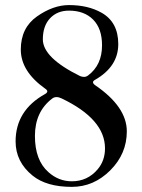

<svg xmlns="http://www.w3.org/2000/svg" viewBox="-20 -727 561 757"><path d="M41.5 -169.4Q41.5 -291.5 157.2 -356Q166.5 -361.3 166.5 -366.7Q166.5 -372.1 158.2 -377.4Q62 -445.8 62 -531.5Q62 -617.2 125.7 -662.1Q189.5 -707 252 -707Q327.1 -707 380.4 -676.8Q446.3 -639.6 446.3 -553.2Q446.3 -464.4 354.5 -412.1Q346.7 -407.7 346.7 -402.6Q346.7 -397.5 354.5 -391.6Q480 -306.2 480 -209Q480 -120.6 414.8 -55.4Q349.6 9.8 263.2 9.8Q163.1 9.8 108.4 -34.7Q41.5 -88.9 41.5 -169.4ZM170.4 -48.8Q210.9 -12.2 263.2 -12.2Q324.7 -12.2 364.7 -59.1Q394 -93.3 394 -142.1Q394 -257.3 223.1 -338.9Q212.4 -344.2 202.6 -344.2Q192.9 -344.2 185.1 -337.9Q117.7 -286.1 117.7 -190.9Q117.7 -95.7 170.4 -48.8ZM148.9 -571.8Q148.9 -499.5 295.4 -427.2Q303.2 -423.8 311.5 -423.8Q319.8 -423.8 327.6 -429.7Q382.3 -470.7 382.3 -548.3Q382.3 -614.3 347.2 -649.7Q312 -685.1 252 -685.1Q205.6 -685.1 177.2 -654.8Q148.9 -624.5 148.9 -571.8Z"/></svg>

Font: UnifrakturMaguntia19
Style: Book
Weight: 400
Designer: j. 'mach' wust, Gerrit Ansmann, Georg Duffner, based on a font by Peter Wiegel, original typeface by Carl Albert Fahrenw
Version: Version 2017-03-19